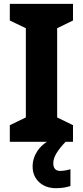

<svg xmlns="http://www.w3.org/2000/svg" viewBox="-20 -734 429 994"><path d="M357.9 -85.9 275.9 -126V-587.9L357.9 -627.9V-713.9H30.8V-627.9L113.8 -587.9V-126L30.8 -85.9V0H223.1C202.6 13.2 186.5 28.8 174.8 45.9C157.7 71.3 148.9 98.6 148.9 127.9C148.9 161.6 160.2 188.5 183.1 209.5C205.6 230 234.4 240.2 270 240.2C301.8 240.2 325.2 235.4 344.7 229V142.1C333 146 309.1 150.9 292 150.9C268.1 150.9 255.9 137.7 255.9 110.8C255.9 77.6 278.8 43 319.8 0H357.9Z"/></svg>

Font: Avrile Sans
Style: Bold
Weight: 700
Designer: Monotype Design Team, Google (font), Stefan Peev (BGR Cyrillic), Cristiano Sobral (main changes)
Foundry: The Avrile Sans Project Authors
Version: Version 3.110